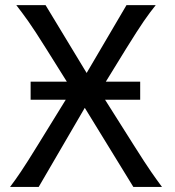

<svg xmlns="http://www.w3.org/2000/svg" viewBox="-20 -733 687 753"><path d="M242.2 -412.6 161.1 -542Q137.7 -579.6 120.8 -605.2Q104 -630.9 90.8 -649.7Q77.6 -668.5 66.7 -682.9Q55.7 -697.3 43.9 -712.9H158.7L319.8 -446.8L476.1 -712.9H590.8Q579.6 -698.7 568.6 -684.3Q557.6 -669.9 544.4 -650.6Q531.2 -631.3 514.4 -605.2Q497.6 -579.1 474.6 -542L395 -412.6H529.8V-341.8H392.1L504.4 -164.1Q528.3 -126 544.7 -101.1Q561 -76.2 573 -58.8Q585 -41.5 594.5 -28.3Q604 -15.1 615.2 0H502.9L312.5 -310.1L131.8 0H19.5Q31.2 -15.6 41 -29.3Q50.8 -43 62.5 -60.5Q74.2 -78.1 90.1 -103Q106 -127.9 129.4 -166L237.8 -341.8H100.1V-412.6Z"/></svg>

Font: Andika CyrE
Style: Regular
Weight: 400
Designer: Victor Gaultney, Annie Olsen, Julie Remington, Don Collingsworth, Eric Hays, Becca Hirsbrunner
Foundry: SIL International
Version: Version 5.000